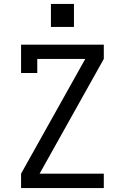

<svg xmlns="http://www.w3.org/2000/svg" viewBox="-20 -964 640 984"><path d="M88 0V-74L417 -662H171V-590H88V-735H512V-662L183 -74H512V0ZM241 -826V-944H359V-826Z"/></svg>

Font: Nova
Style: Regular
Weight: 400
Monospace: yes
Designer: Belleve Invis
Foundry: Belleve Invis
Version: Version 24.1.4; ttfautohint (v1.8.4)